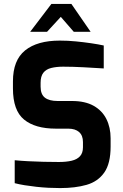

<svg xmlns="http://www.w3.org/2000/svg" viewBox="-20 -953 629 979"><path d="M287 6Q258 6 227.5 4.5Q197 3 165.5 -0.5Q134 -4 106 -8.5Q78 -13 55 -19V-136Q85 -133 123 -131Q161 -129 202 -128Q243 -127 280 -127Q318 -127 345.5 -133.5Q373 -140 388 -156.5Q403 -173 403 -202V-229Q403 -262 383.5 -279.5Q364 -297 328 -297H265Q159 -297 102.5 -343.5Q46 -390 46 -502V-538Q46 -646 108 -696Q170 -746 285 -746Q326 -746 366.5 -742Q407 -738 444.5 -732.5Q482 -727 509 -721V-604Q463 -607 406.5 -610Q350 -613 302 -613Q268 -613 241.5 -606.5Q215 -600 201 -582Q187 -564 187 -531V-511Q187 -472 209 -455Q231 -438 274 -438H347Q414 -438 457.5 -413.5Q501 -389 522.5 -346Q544 -303 544 -248V-206Q544 -119 511.5 -73Q479 -27 421.5 -10.5Q364 6 287 6ZM134 -791 242 -933H344L442 -791H356L290 -867L220 -791Z"/></svg>

Font: Exo Thin
Style: Bold
Weight: 700
Version: Version 2.000